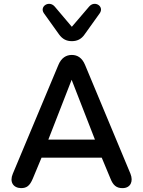

<svg xmlns="http://www.w3.org/2000/svg" viewBox="-20 -961 738 989"><path d="M88 8C117 8 133 -3 149 -41L194 -149H504L549 -41C562 -8 579 9 613 8C652 7 668 -26 652 -66L418 -627C403 -663 379 -678 350 -678C321 -678 296 -663 281 -627L46 -66C28 -24 48 7 88 8ZM349 -550 469 -242H229ZM350 -749C377 -749 399 -759 416 -784L494 -893C518 -928 468 -961 439 -927L350 -823L262 -927C233 -961 182 -928 206 -893L284 -784C302 -759 323 -749 350 -749Z"/></svg>

Font: SN Pro Medium
Style: Regular
Weight: 500
Designer: Tobias Whetton
Foundry: Supernotes
Version: Version 1.003;Glyphs 3.3 (3324)